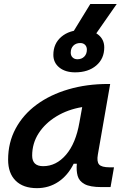

<svg xmlns="http://www.w3.org/2000/svg" viewBox="-20 -952 626 982"><path d="M168.9 10.3Q98.6 10.3 60.1 -27.8Q21.5 -65.9 21.5 -135.3Q21.5 -223.1 60.1 -294.7Q98.6 -366.2 167.7 -417Q236.8 -467.8 330.1 -495.1Q423.3 -522.5 532.2 -522.5H543.5L480.5 -161.6Q474.1 -125.5 486.8 -110.8Q499.5 -96.2 541 -96.2H563L545.4 4.9H499.5Q440.4 4.9 412.4 -10.5Q384.3 -25.9 377 -53Q369.6 -80.1 373 -114.7H356.9Q327.1 -54.7 278.6 -22.2Q230 10.3 168.9 10.3ZM200.7 -102.1Q267.6 -102.1 317.6 -160.4Q367.7 -218.8 386.2 -325.7L400.4 -404.3Q326.7 -392.1 268.8 -356.9Q210.9 -321.8 177.7 -270.3Q144.5 -218.8 144.5 -156.2Q144.5 -102.1 200.7 -102.1ZM364.3 -582Q314 -582 283.4 -606.7Q252.9 -631.3 252.9 -671.4Q252.9 -729 293.9 -763.9Q335 -798.8 402.3 -798.8Q452.1 -798.8 482.7 -774.4Q513.2 -750 513.2 -709.5Q513.2 -651.9 472.2 -616.9Q431.2 -582 364.3 -582ZM376 -648.9Q397.5 -648.9 410.9 -662.4Q424.3 -675.8 424.3 -698.2Q424.3 -713.4 415 -722.7Q405.8 -731.9 390.6 -731.9Q368.7 -731.9 355.2 -718.5Q341.8 -705.1 341.8 -682.6Q341.8 -667.5 351.3 -658.2Q360.8 -648.9 376 -648.9ZM328.1 -746.1 441.9 -931.6H577.1L447.8 -746.1Z"/></svg>

Font: Cascadia Code PL SemiBold
Style: Italic
Weight: 600
Italic angle: -10°
Monospace: yes
Designer: Aaron Bell
Foundry: Saja Typeworks
Version: Version 2404.023; ttfautohint (v1.8.4)